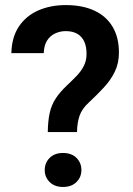

<svg xmlns="http://www.w3.org/2000/svg" viewBox="-20 -741 532 767"><path d="M287.6 -213.4H170.9Q171.4 -257.8 178.5 -289.6Q185.5 -321.3 202.1 -346.9Q218.8 -372.6 247.1 -399.4Q269.5 -420.4 287.4 -439.2Q305.2 -458 315.4 -478.8Q325.7 -499.5 325.7 -525.9Q325.7 -555.7 316.2 -575.7Q306.6 -595.7 288.3 -606.2Q270 -616.7 242.7 -616.7Q220.2 -616.7 200.2 -607.4Q180.2 -598.1 168 -578.9Q155.8 -559.6 154.8 -528.8H25.4Q26.9 -592.8 55.7 -635.5Q84.5 -678.2 133.3 -699.5Q182.1 -720.7 242.7 -720.7Q309.6 -720.7 357.2 -698.5Q404.8 -676.3 429.9 -633.8Q455.1 -591.3 455.1 -531.2Q455.1 -488.3 438.5 -454.3Q421.9 -420.4 394.5 -391.1Q367.2 -361.8 335.4 -332Q307.6 -307.1 297.9 -278.8Q288.1 -250.5 287.6 -213.4ZM158.7 -61.5Q158.7 -90.8 178.5 -110.4Q198.2 -129.9 231.9 -129.9Q265.6 -129.9 285.4 -110.4Q305.2 -90.8 305.2 -61.5Q305.2 -33.2 285.4 -13.7Q265.6 5.9 231.9 5.9Q198.2 5.9 178.5 -13.7Q158.7 -33.2 158.7 -61.5Z"/></svg>

Font: Roboto SemiBold
Style: Regular
Weight: 600
Designer: Christian Robertson
Foundry: Google
Version: Version 3.009; 2024